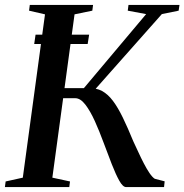

<svg xmlns="http://www.w3.org/2000/svg" viewBox="-28 -763 752 783"><path d="M111.5 -583.5 117 -621.5H335.5L329.5 -583.5ZM486.5 0Q473 0 458.5 -26Q444 -52 427.8 -93.5Q411.5 -135 394.5 -181.2Q377.5 -227.5 358.8 -269Q340 -310.5 320 -336.5Q300 -362.5 279 -362.5H185.5L190.5 -403.5H314L568 -705.5L493 -719.5L496 -743H704L700.5 -719.5L632 -705.5L332 -367L333.5 -402.5Q364 -405 388 -392Q412 -379 432.5 -351.8Q453 -324.5 473 -283.2Q493 -242 515.5 -187Q525 -167 536 -143Q547 -119 558.5 -96.8Q570 -74.5 581.5 -57.5Q593 -40.5 603 -34L643.5 -23.5L641 0ZM-8 0 -5 -23 65 -38.5 155.5 -704.5 90.5 -719.5 93.5 -743H351.5L348.5 -719.5L276 -704.5L185.5 -38.5L257.5 -23L254.5 0Z"/></svg>

Font: Merriweather 120pt Medium
Style: Italic
Weight: 500
Italic angle: -7.8°
Version: Version 2.101